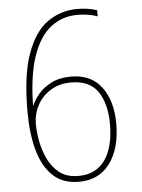

<svg xmlns="http://www.w3.org/2000/svg" viewBox="-53 -765 605 819"><g transform="rotate(-5 250.0 -355.5)"><path d="M252 12Q183 12 140.5 -28.5Q98 -69 78.5 -140.5Q59 -212 59 -305Q59 -461 92 -552.5Q125 -644 181.5 -683.5Q238 -723 308 -723Q357 -723 393 -710V-684Q377 -690 354.5 -694Q332 -698 308 -698Q242 -698 192.5 -659.5Q143 -621 115 -539Q87 -457 85 -328H86Q95 -351 116 -376.5Q137 -402 172 -420Q207 -438 258 -438Q343 -438 387.5 -378Q432 -318 432 -221Q432 -115 385 -51.5Q338 12 252 12ZM252 -13Q327 -13 366 -68Q405 -123 405 -222Q405 -308 370 -360.5Q335 -413 255 -413Q204 -413 167 -390Q130 -367 110 -329.5Q90 -292 90 -248Q90 -218 97 -178.5Q104 -139 121.5 -101Q139 -63 170.5 -38Q202 -13 252 -13Z"/></g></svg>

Font: Noto Sans Mono ExtraCondensed Thin
Style: Regular
Weight: 100
Width: 2
Designer: Monotype Design Team
Foundry: Monotype Imaging Inc.
Version: Version 2.014; ttfautohint (v1.8.4.7-5d5b)